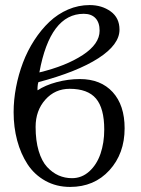

<svg xmlns="http://www.w3.org/2000/svg" viewBox="-20 -718 549 750"><path d="M119.1 -222.2Q119.1 -168.5 131.1 -128.4Q143.1 -88.4 163.8 -65.9Q184.6 -43.5 209 -32.7Q233.4 -22 261.2 -22Q299.3 -22 328.6 -48.3Q357.9 -74.7 372.6 -117.4Q387.2 -160.2 387.2 -211.9Q387.2 -294.9 355 -333Q322.8 -371.1 252 -371.1Q194.8 -371.1 157 -328.6Q119.1 -286.1 119.1 -222.2ZM307.1 -664.1Q175.8 -664.1 133.8 -435.1Q238.3 -460.4 303.7 -503.4Q369.1 -546.4 369.1 -598.1Q369.1 -629.9 353 -647Q336.9 -664.1 307.1 -664.1ZM33.2 -279.8Q33.2 -327.6 42.7 -377.4Q52.2 -427.2 69.8 -473.6Q87.4 -520 114 -561Q140.6 -602.1 172.9 -632.6Q205.1 -663.1 245.6 -680.7Q286.1 -698.2 330.1 -698.2Q377.9 -698.2 412.4 -673.3Q446.8 -648.4 446.8 -602.1Q446.8 -543.9 364.5 -490.7Q282.2 -437.5 129.9 -397Q127.4 -389.6 126.7 -378.2Q126 -366.7 127 -365.2Q155.8 -384.8 200.9 -397Q246.1 -409.2 292 -409.2Q373.5 -409.2 420.2 -358.2Q466.8 -307.1 466.8 -216.8Q466.8 -118.2 407.5 -53Q348.1 12.2 253.9 12.2Q200.2 12.2 157.2 -11.7Q114.3 -35.6 87.6 -76.4Q61 -117.2 47.1 -169.2Q33.2 -221.2 33.2 -279.8Z"/></svg>

Font: Common Serif
Style: Regular
Weight: 400
Designer: Philipp H. Poll, Khaled Hosny
Foundry: Stefan Peev, Context Ltd.
Version: Version 1.026